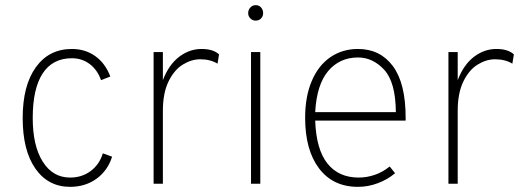

<svg xmlns="http://www.w3.org/2000/svg" viewBox="-20 -713 2037 745"><path d="M68 -255Q68 -381 119 -452Q170 -523 259 -523Q311 -523 350 -495Q389 -467 408 -416L372 -402Q358 -442 328 -464.5Q298 -487 259 -487Q184 -487 145.5 -428Q107 -369 107 -255Q107 -147 146 -85.5Q185 -24 252 -24Q298 -24 332 -49.5Q366 -75 379 -118L415 -105Q398 -51 354.5 -19.5Q311 12 252 12Q167 12 117.5 -58.5Q68 -129 68 -255Z M576 -511H612V-402Q635 -462 675 -492.5Q715 -523 762 -523Q807 -523 830 -502L824 -466Q796 -483 757 -483Q723 -483 689.5 -462.5Q656 -442 634 -397Q612 -352 612 -283V0H576Z M943 -662Q943 -675 951.5 -684Q960 -693 972 -693Q985 -693 993 -684Q1001 -675 1001 -662Q1001 -650 993 -641.5Q985 -633 972 -633Q960 -633 951.5 -641.5Q943 -650 943 -662ZM954 -511H990V0H954Z M1164 -256Q1164 -339 1190 -399.5Q1216 -460 1262.5 -491.5Q1309 -523 1369 -523Q1455 -523 1504.5 -456.5Q1554 -390 1554 -256V-245H1203Q1207 -133 1250.5 -78.5Q1294 -24 1372 -24Q1403 -24 1434 -34.5Q1465 -45 1492 -67L1513 -41Q1485 -17 1447 -2.5Q1409 12 1369 12Q1272 12 1218 -59.5Q1164 -131 1164 -256ZM1516 -278Q1515 -394 1471 -442Q1427 -490 1369 -490Q1298 -490 1253.5 -437.5Q1209 -385 1203 -278Z M1720 -511H1756V-402Q1779 -462 1819 -492.5Q1859 -523 1906 -523Q1951 -523 1974 -502L1968 -466Q1940 -483 1901 -483Q1867 -483 1833.5 -462.5Q1800 -442 1778 -397Q1756 -352 1756 -283V0H1720Z"/></svg>

Font: Overpass Thin
Style: Regular
Weight: 100
Designer: Delve Withrington, Thomas Jockin
Foundry: Delve Fonts
Version: Version 3.000;DELV;Overpass